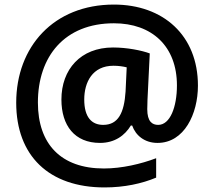

<svg xmlns="http://www.w3.org/2000/svg" viewBox="-20 -737 938 841"><path d="M847 -362C847 -582 695 -717 479 -717C215 -717 51 -532 51 -287C51 -55 194 84 438 84C525 84 602 67 664 41V-44C598 -19 514 1 435 1C247 1 146 -106 146 -288C146 -490 263 -635 479 -635C646 -635 755 -534 755 -363C755 -268 725 -190 673 -190C647 -190 625 -204 625 -259C625 -268 626 -281 626 -299L636 -503C601 -516 537 -529 475 -529C333 -529 249 -433 249 -301C249 -187 307 -111 418 -111C483 -111 527 -144 553 -187H559C574 -144 613 -111 670 -111C787 -111 847 -238 847 -362ZM349 -301C349 -377 385 -449 477 -449C499 -449 519 -446 535 -442L530 -336C524 -243 498 -190 432 -190C382 -190 349 -223 349 -301Z"/></svg>

Font: Noto Sans Lao SemiBold
Style: Regular
Weight: 600
Designer: Monotype Design Team
Foundry: Monotype Imaging Inc.
Version: Version 2.003